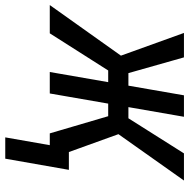

<svg xmlns="http://www.w3.org/2000/svg" viewBox="-50 -554 744 756"><g transform="rotate(90 322.0 -176.0)"><path d="M181.2 -230 73.7 -528.3H169.9L231.9 -309.6H324.2L296.9 -230ZM224.6 -234.9 75.2 0H-36.1L180.2 -304.2ZM403.8 -528.3 312 0H227.5L319.3 -528.3ZM654.8 -528.3 443.8 -230H324.2L324.7 -309.6H409.7L547.9 -528.3ZM469.2 0 397.5 -243.7 459.5 -305.7 569.8 0ZM612.8 -75.2 568.8 175.3H484.9L528.8 -75.2Z"/></g></svg>

Font: Roboto Condensed
Style: Italic
Weight: 400
Italic angle: -12°
Designer: Christian Robertson
Foundry: Google
Version: Version 3.0